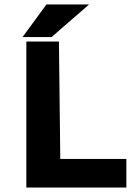

<svg xmlns="http://www.w3.org/2000/svg" viewBox="-20 -840 602 860"><path d="M546 0V-128H250L244 -654H98V0ZM188 -820 81 -674H211L379 -820Z"/></svg>

Font: Falling Sky
Style: Bd+
Weight: 400
Designer: Paul D. Hunt
Foundry: Adobe Systems Incorporated
Version: Version 1.02